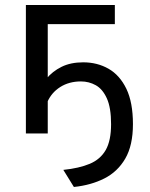

<svg xmlns="http://www.w3.org/2000/svg" viewBox="-20 -531 596 764"><path d="M274 213 232 145Q295 138.5 337.2 120.8Q379.5 103 400.8 65.8Q422 28.5 422 -37Q422 -102.5 405.2 -139.5Q388.5 -176.5 361.2 -191.8Q334 -207 302 -207Q255 -207 219.8 -184.8Q184.5 -162.5 168 -124L126 -153Q140 -187.5 164.2 -217.2Q188.5 -247 224.8 -265Q261 -283 311 -283Q367 -283 411.8 -257.5Q456.5 -232 482.8 -177.8Q509 -123.5 509 -37Q509 47.5 478.5 100Q448 152.5 395 179.2Q342 206 274 213ZM83 0V-511H437V-435H170V0Z"/></svg>

Font: Overpass
Style: Regular
Weight: 400
Designer: Delve Withrington, Dave Bailey, Thomas Jockin
Foundry: Delve Fonts LLC
Version: Version 4.000